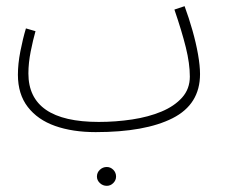

<svg xmlns="http://www.w3.org/2000/svg" viewBox="-20 -407 735 622"><path d="M290 21Q215 21 158.5 1Q102 -19 70 -60.5Q38 -102 38 -165Q38 -200 46 -241Q54 -282 64 -315L95 -306Q87 -278 79.5 -240.5Q72 -203 72 -169Q72 -12 300 -12Q355 -12 408 -20Q461 -28 503 -45.5Q545 -63 570 -91Q595 -119 595 -159Q595 -201 582 -253.5Q569 -306 545 -376L578 -387Q592 -349 603.5 -308.5Q615 -268 621.5 -231Q628 -194 628 -167Q628 -69 539 -24Q450 21 290 21ZM326 195Q313 195 303.5 186Q294 177 294 165Q294 152 303.5 143Q313 134 326 134Q338 134 347 143Q356 152 356 165Q356 177 347 186Q338 195 326 195Z"/></svg>

Font: Noto Sans Arabic UI XCn XLt
Style: Regular
Weight: 200
Width: 2
Designer: Monotype Design Team, Nadine Chahine and Nizar Qandah
Foundry: Monotype Imaging Inc.
Version: Version 2.010; ttfautohint (v1.8.4.7-5d5b)